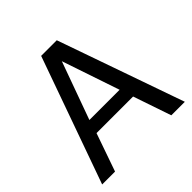

<svg xmlns="http://www.w3.org/2000/svg" viewBox="-188 -886 1044 1044"><g transform="rotate(-45 333.5 -364.5)"><path d="M474.1 -219.2H192.9L116.2 0H17.1L276.9 -729H397L652.8 0H548.8ZM448.2 -296.9 335.9 -628.9 215.8 -296.9Z"/></g></svg>

Font: SolaimanLipiNormal
Style: Normal
Weight: 400
Designer: Solaiman Karim
Version: Version 1.6.1 ; ttfautohint (v1.5.65-e2d9)